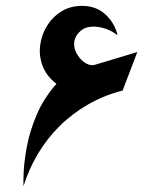

<svg xmlns="http://www.w3.org/2000/svg" viewBox="-20 -633 540 653"><path d="M60 0Q59 -11 60.5 -47.5Q62 -84 71.5 -135Q81 -186 104.5 -242Q128 -298 172 -348Q139 -373 125.5 -407.5Q112 -442 116.5 -478Q121 -514 139.5 -544.5Q158 -575 188.5 -594Q219 -613 259 -613Q307 -613 338.5 -584Q370 -555 380 -513Q355 -532 328.5 -538.5Q302 -545 282 -541Q262 -538 247 -521Q232 -504 232 -484Q232 -464 244 -445.5Q256 -427 272.5 -417.5Q289 -408 304 -413L447 -456L397 -325Q334 -309 280 -278Q226 -247 183 -204.5Q140 -162 109 -110Q78 -58 60 0Z"/></svg>

Font: Reem Kufi Fun SemiBold
Style: Regular
Weight: 600
Designer: Khaled Hosny
Version: Version 1.005